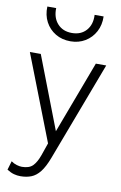

<svg xmlns="http://www.w3.org/2000/svg" viewBox="-104 -810 691 1092"><g transform="rotate(10 241.0 -263.5)"><path d="M94 225Q75.5 225 56.8 220Q38 215 16 201L31 150Q46 161 63.2 166Q80.5 171 93 171Q135 171 156 149.8Q177 128.5 192 86L217 14L25 -480H88L249 -62L406 -480H466L250 92Q229.5 146 206.8 174.8Q184 203.5 156.5 214.2Q129 225 94 225ZM241 -580Q192 -580 154.5 -602.5Q117 -625 96.5 -663.8Q76 -702.5 78 -752H129Q127 -696.5 157.8 -662.2Q188.5 -628 241 -628Q293.5 -628 323.8 -662.2Q354 -696.5 351 -752H403Q404.5 -703 383.8 -664Q363 -625 325.8 -602.5Q288.5 -580 241 -580Z"/></g></svg>

Font: Geologica Cursive Thin
Style: Regular
Weight: 250
Designer: Sindre Bremnes, Frode Helland
Foundry: Monokrom Skriftforlag AS
Version: Version 1.010;gftools[0.9.28]